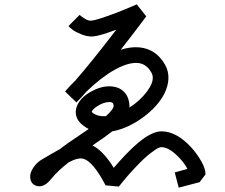

<svg xmlns="http://www.w3.org/2000/svg" viewBox="-20 -821 1040 889"><path d="M727.5 -212.9Q797.9 -212.9 867.2 -136.7Q892.6 -108.4 912.1 -74.2Q931.6 -40 931.6 -13.7L904.3 22.5L807.6 47.9L789.1 -22.5L847.7 -39.1Q835 -63.5 812.5 -87.9Q764.6 -139.6 727.5 -139.6Q723.6 -139.6 714.8 -136.7Q706.1 -133.8 677.7 -112.3Q649.4 -90.8 613.3 -52.7Q567.4 -4.9 530.3 43L468.8 37.1Q411.1 -73.2 366.2 -85.9Q341.8 -92.8 297.9 -69.3Q248 -30.3 221.7 2Q207 20.5 194.3 30.3Q171.9 45.9 150.4 40Q123 32.2 120.1 2.9Q117.2 -20.5 135.7 -46.9Q152.3 -71.3 179.7 -85.9Q193.4 -93.8 219.7 -109.4Q245.1 -124 257.8 -130.9Q291 -157.2 360.4 -203.1Q380.9 -216.8 390.6 -223.6Q370.1 -234.4 352.5 -251Q335 -268.6 331.5 -292Q328.1 -315.4 339.8 -337.9Q359.4 -376 410.2 -401.4Q460 -426.8 504.9 -419.9Q533.2 -416 552.7 -397.5Q573.2 -377.9 578.1 -345.7Q580.1 -334 579.1 -323.2Q591.8 -331.1 603.5 -339.8Q648.4 -375 672.9 -416Q697.3 -457 680.7 -485.4Q658.2 -525.4 619.1 -529.3Q574.2 -533.2 511.2 -498Q448.2 -462.9 380.9 -397.5Q353.5 -366.2 334 -346.7L281.2 -397.5Q303.7 -423.8 328.1 -447.3Q399.4 -528.3 518.6 -683.6Q440.4 -654.3 411.1 -652.3Q384.8 -650.4 356.4 -662.1Q328.1 -673.8 316.4 -683.1Q304.7 -692.4 296.9 -700.2L348.6 -752Q358.4 -743.2 374.5 -733.4Q390.6 -723.6 405.3 -725.6Q427.7 -727.5 521.5 -762.7Q570.3 -782.2 613.3 -800.8L657.2 -745.1Q603.5 -672.9 539.1 -590.8Q585.9 -605.5 626 -601.6Q703.1 -593.8 744.1 -521.5Q761.7 -491.2 759.8 -454.1Q757.8 -422.9 742.2 -389.6Q712.9 -331.1 648.4 -282.2Q576.2 -227.5 501 -212.9Q500 -212.9 500 -212.9Q471.7 -190.4 408.2 -147.5Q458 -123 506.8 -43.9Q534.2 -76.2 560.5 -103.5Q603.5 -148.4 638.7 -174.8Q690.4 -212.9 727.5 -212.9ZM404.3 -302.7Q427.7 -280.3 469.7 -283.2Q471.7 -284.2 473.6 -286.1Q508.8 -318.4 505.9 -334Q504.9 -338.9 503.9 -341.3Q502.9 -343.8 498.5 -346.2Q494.1 -348.6 485.4 -348.6Q458 -347.7 428.7 -328.1Q408.2 -314.5 404.3 -302.7Z"/></svg>

Font: irohakakuC Regular
Style: Regular
Weight: 400
Designer: [Source Han Sans]
Ryoko NISHIZUKA Ë•øÂ°öÊ∂ºÂ≠ê (kana & ideographs); Paul D. Hunt (Latin, Greek & Cyrillic); Wenlong ZHAN
Version: Version 1.001.20160904